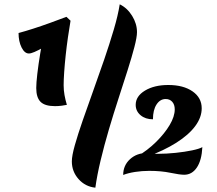

<svg xmlns="http://www.w3.org/2000/svg" viewBox="-20 -788 1008 890"><path d="M307 -692Q301 -657 295 -615.5Q289 -574 284.5 -532Q280 -490 277.5 -453.5Q275 -417 275 -393Q275 -370 279 -347.5Q283 -325 290 -302Q281 -300 266 -298Q251 -296 235 -296Q188 -296 168 -316Q148 -336 148 -380Q148 -403 153 -446Q158 -489 166.5 -540.5Q175 -592 185 -641L250 -609Q210 -584 183 -569Q156 -554 139.5 -547Q123 -540 114 -540Q94 -540 80 -568Q66 -596 66 -635Q96 -643 133.5 -655Q171 -667 211 -681.5Q251 -696 288 -710ZM535 -768Q570 -751 592.5 -714.5Q615 -678 615 -639Q615 -616 603 -570Q591 -524 571.5 -462.5Q552 -401 529 -330.5Q506 -260 484.5 -187Q463 -114 446.5 -45Q430 24 422 82Q375 77 344 42Q313 7 313 -40Q313 -66 327 -115.5Q341 -165 363.5 -230Q386 -295 412 -367Q438 -439 463 -512Q488 -585 507.5 -651Q527 -717 535 -768ZM658 -60 613 -61Q664 -91 703.5 -130Q743 -169 766.5 -208.5Q790 -248 790 -281Q790 -303 778.5 -316Q767 -329 748 -329Q722 -329 705.5 -303.5Q689 -278 689 -235Q654 -235 631.5 -254Q609 -273 609 -302Q609 -342 652 -368Q695 -394 760 -394Q830 -394 872.5 -364.5Q915 -335 915 -286Q915 -244 885 -203.5Q855 -163 797.5 -126.5Q740 -90 658 -60ZM551 23Q551 -21 582.5 -50Q614 -79 662 -79Q672 -79 675.5 -78Q679 -77 685.5 -76Q692 -75 711 -75Q752 -75 794.5 -79.5Q837 -84 870.5 -91Q904 -98 918 -106Q915 -45 892.5 -11.5Q870 22 834 22Q813 22 770 13Q727 4 672 4Q638 4 606 9Q574 14 551 23Z"/></svg>

Font: Merienda ExtraBold
Style: Regular
Weight: 800
Designer: Eduardo Rodriguez Tunni
Foundry: Eduardo Rodriguez Tunni
Version: Version 2.001